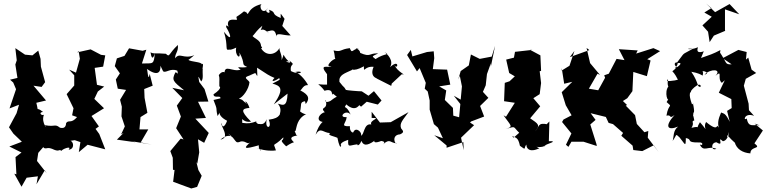

<svg xmlns="http://www.w3.org/2000/svg" viewBox="-20 -828 4347 1089"><path d="M404 -33 436 -22 427 35 477 -7 577 19 543 -68 522 -97 541 -111 499 -170 570 -214 515 -267 535 -309 571 -337 530 -347 517 -443 565 -450 577 -514 553 -517 494 -548 418 -531 426 -538 433 -495 411 -416 372 -433 401 -401V-343L358 -294L397 -214L389 -174L417 -164C383 -124 370 -151 355 -130C353 -75 290 -124 334 -92C287 -134 303 -105 234 -118C261 -85 210 -127 229 -177C214 -170 197 -191 224 -193C179 -230 202 -182 186 -245L241 -258L170 -342L216 -335L236 -362L212 -450L210 -494L197 -541L164 -514L122 -518L67 -555L75 -486L67 -462L79 -386L37 -376L55 -360L71 -322L34 -213L88 -234L74 -186L31 -106L56 -70L104 -24L33 3L102 37L68 63L73 161L61 157L102 231L131 180L195 172L187 217L234 138L245 155L190 85L197 39L237 -7C259 -11 212 -35 228 11C250 20 245 1 289 22C318 33 314 16 329 28C329 19 391 -5 369 21C411 19 395 -45 364 -27Z M905 -424C920 -411 946 -444 986 -427C992 -384 1000 -412 975 -418C953 -373 960 -368 1024 -316L957 -330L1014 -272L983 -229L1006 -167L979 -101C993 -80 1007 -58 1021 -37L1005 -42L946 29L960 67L961 135L970 136L962 203L1065 241L1098 232L1124 169L1105 136L1094 91L1099 100L1110 36L1103 -38L1138 -18L1164 -74L1088 -155L1148 -159L1103 -251L1162 -252L1140 -323L1110 -363C1106 -389 1098 -411 1121 -366C1136 -380 1127 -412 1130 -436C1125 -432 1139 -478 1125 -463C1123 -478 1064 -476 1047 -489C1047 -489 1039 -478 1082 -515C1020 -490 1000 -534 973 -497C974 -531 992 -531 989 -573C934 -522 944 -500 921 -523C869 -528 845 -521 834 -532C841 -473 857 -515 858 -528C853 -458 848 -470 785 -468L810 -546L789 -540L712 -554L686 -511L643 -497L631 -453L660 -412L637 -377L648 -325L695 -318L661 -262L671 -223L669 -168L688 -111L667 -66L681 -74L643 -36L749 -21L726 -27L841 -8L778 -20L821 -94H771L777 -164L816 -188L800 -273L798 -323L846 -342L829 -409C820 -357 817 -434 813 -437C874 -394 892 -417 890 -455Z M1486 -660C1494 -629 1538 -690 1548 -620C1546 -648 1589 -625 1629 -627L1581 -681L1594 -721C1567 -755 1573 -761 1572 -726C1511 -751 1554 -756 1505 -773C1524 -738 1469 -763 1499 -780C1468 -741 1446 -792 1464 -805C1372 -783 1395 -721 1375 -764C1391 -717 1389 -762 1363 -763C1310 -719 1321 -744 1324 -716C1314 -713 1269 -729 1273 -687C1285 -659 1259 -701 1263 -674C1295 -621 1295 -591 1250 -648C1277 -564 1252 -539 1282 -547C1279 -552 1274 -536 1320 -558C1309 -517 1347 -483 1338 -530C1376 -459 1344 -466 1382 -448C1343 -440 1313 -457 1345 -433C1298 -417 1253 -468 1253 -409C1271 -400 1250 -442 1221 -402C1227 -382 1223 -380 1224 -334C1222 -344 1249 -331 1191 -293C1192 -267 1234 -291 1230 -270L1191 -261C1218 -194 1201 -225 1214 -170C1246 -214 1194 -181 1268 -143C1256 -109 1239 -99 1238 -129C1223 -122 1292 -47 1230 -36C1294 -91 1323 -16 1274 -71C1325 -35 1309 -9 1347 -26C1381 -29 1381 -1 1407 -27C1353 18 1367 19 1448 -4C1444 37 1486 28 1436 12C1491 31 1532 27 1545 25C1529 -28 1525 14 1587 -49C1590 -22 1556 -44 1603 2C1655 -34 1653 -11 1638 -31C1611 -60 1687 -58 1661 -62C1635 -126 1647 -69 1657 -88C1663 -107 1664 -155 1717 -181C1717 -181 1706 -177 1682 -196C1692 -236 1678 -248 1710 -254L1714 -238C1748 -281 1713 -299 1674 -321C1691 -300 1691 -348 1727 -345C1721 -360 1688 -407 1655 -420C1708 -431 1690 -395 1630 -425C1622 -477 1665 -450 1618 -487C1649 -456 1574 -488 1618 -479C1567 -528 1606 -535 1570 -475C1592 -502 1559 -542 1566 -557C1542 -511 1479 -506 1454 -568C1448 -538 1479 -563 1461 -564C1459 -610 1415 -603 1401 -642C1410 -596 1415 -640 1468 -682C1450 -625 1455 -691 1506 -638ZM1353 -262 1335 -269C1357 -275 1392 -323 1395 -362C1383 -383 1347 -388 1414 -405C1393 -398 1367 -389 1428 -414C1446 -383 1438 -399 1438 -444C1496 -406 1506 -399 1537 -386C1509 -358 1542 -369 1562 -384C1580 -378 1546 -365 1525 -354C1571 -341 1595 -327 1533 -236L1611 -297C1608 -218 1584 -232 1556 -240C1596 -193 1535 -153 1596 -201C1551 -183 1582 -160 1504 -149C1527 -97 1479 -91 1493 -152C1471 -101 1443 -140 1439 -117C1476 -115 1422 -129 1435 -140C1404 -129 1391 -126 1354 -131C1353 -178 1349 -130 1404 -138C1339 -203 1353 -212 1395 -216C1383 -256 1359 -263 1381 -237Z M2028 -223 2060 -251 2123 -235 2144 -258 2101 -311 2070 -285 2032 -310C2012 -310 1945 -316 1942 -318C1926 -345 1938 -321 1905 -364C1901 -403 1934 -411 1976 -431C1929 -430 1989 -412 1986 -458C1958 -438 1978 -415 2044 -452C2044 -408 2044 -454 2099 -449C2067 -374 2152 -381 2114 -384L2199 -341L2202 -354L2259 -407C2293 -400 2232 -418 2215 -464C2234 -419 2252 -501 2192 -447C2215 -482 2178 -522 2161 -532C2197 -515 2162 -528 2110 -493C2092 -509 2082 -505 2125 -525C2072 -528 2084 -501 2023 -528C2019 -560 1973 -552 2015 -555C1975 -546 1978 -521 1964 -555C1906 -548 1919 -531 1872 -542C1880 -518 1877 -502 1882 -493C1874 -499 1814 -446 1860 -452C1846 -440 1784 -471 1835 -407V-348C1760 -347 1783 -365 1821 -313C1821 -313 1867 -332 1863 -288C1870 -309 1865 -289 1924 -259C1907 -289 1897 -289 1855 -256C1828 -242 1822 -255 1827 -261C1844 -200 1790 -227 1822 -191C1794 -188 1758 -135 1827 -135C1826 -154 1791 -134 1770 -64C1799 -111 1810 -75 1853 -73C1831 -61 1878 -55 1894 -46C1901 -8 1911 15 1915 -1C1901 -22 1962 -36 1955 -35C1951 19 1966 -10 2021 -10C1993 -15 2012 16 2030 -29C2039 -7 2055 6 2106 -31C2098 -26 2102 -11 2146 -30C2126 -27 2179 -31 2151 -8C2194 -47 2192 -16 2231 -15C2220 -5 2198 -63 2249 -66C2279 -79 2262 -89 2255 -100C2244 -130 2267 -149 2297 -192L2196 -135L2135 -133L2088 -194V-159C2150 -160 2072 -147 2086 -122C2042 -131 2047 -60 2027 -59C2037 -75 1998 -113 1984 -78C1982 -72 1961 -83 1965 -112C1904 -110 1945 -129 1946 -164C1893 -159 1942 -212 1969 -178C1941 -242 1926 -204 1944 -236C2004 -183 2021 -247 2020 -229Z M2551 -172 2549 -216 2503 -261 2511 -315 2471 -338 2534 -348 2516 -433 2435 -436 2443 -498 2440 -537 2402 -533 2319 -508 2310 -545 2289 -516 2345 -423 2360 -442 2395 -358 2389 -325 2406 -309 2417 -258V-206L2441 -124L2464 -104L2492 -44L2443 -61L2513 -3V10L2608 -22L2610 24L2595 -47L2669 -118L2646 -133L2652 -139L2726 -167L2703 -227L2750 -273L2719 -307L2735 -344L2742 -408L2764 -469V-450L2788 -568L2769 -507L2701 -494L2651 -519L2639 -457L2593 -425L2579 -377L2588 -398L2600 -338L2593 -263L2554 -285L2591 -238L2584 -163Z M3023 5C3078 13 3084 -22 3066 4C3066 -10 3131 -21 3112 -27H3093L3096 -139L3054 -96L3089 -122C3027 -136 3041 -109 3015 -83C3046 -120 3033 -125 2987 -157L3044 -225C3031 -240 3018 -256 3005 -271L3041 -294L3049 -357L3041 -424L3049 -426L3045 -514L2987 -545H2999L2901 -534L2895 -501L2851 -490L2868 -414L2900 -395L2870 -367L2843 -358L2839 -254L2900 -245L2850 -166L2836 -174C2876 -115 2896 -110 2847 -96C2910 -113 2886 -112 2925 -75C2875 -30 2901 -53 2877 -61C2906 -44 2918 -53 2929 -1C2970 30 2948 9 2966 -8C2964 10 2980 41 3039 13Z M3402 -195 3432 -131 3457 -124 3514 -74 3504 -58 3568 -2 3572 23 3623 29 3688 -4 3716 35 3654 -47 3657 -85 3635 -78 3592 -125 3582 -175 3529 -229 3537 -232 3513 -255 3538 -271 3567 -311 3572 -420 3649 -396 3670 -485 3651 -492 3724 -538 3686 -555 3588 -524 3597 -542 3490 -549 3522 -487 3477 -494 3433 -410 3407 -401 3412 -387 3373 -316 3320 -325 3369 -410 3383 -403 3327 -470 3307 -556 3323 -544 3212 -504 3238 -539 3210 -455 3166 -428V-442L3180 -353L3226 -364L3166 -305L3189 -231L3222 -174L3176 -150L3168 -136L3221 -71L3190 -7L3204 5L3221 -24H3290L3365 0L3363 -11L3328 -122L3358 -148L3330 -186L3419 -164Z M3972 -538C3988 -544 3920 -510 3939 -560C3890 -539 3857 -556 3909 -551C3838 -510 3873 -541 3816 -468C3862 -480 3830 -449 3808 -441C3853 -490 3781 -478 3818 -447C3782 -403 3788 -451 3825 -376C3813 -371 3742 -361 3769 -378C3757 -312 3802 -324 3789 -350C3740 -333 3765 -245 3772 -268L3761 -249C3799 -215 3772 -247 3760 -172C3792 -180 3772 -149 3806 -176C3748 -111 3765 -85 3826 -110C3796 -87 3803 -52 3795 -29C3821 -63 3808 -73 3834 -49C3867 -9 3869 10 3870 -45C3911 -38 3867 -19 3943 -20C3972 -23 3967 3 3949 -9C3971 39 3997 -4 4043 16C4014 31 4009 -20 4044 -21C4092 10 4042 -63 4080 -27C4108 -29 4127 -86 4098 -99C4134 -67 4097 -31 4105 -62C4171 14 4193 1 4147 -22C4157 18 4193 39 4236 42C4236 -2 4304 20 4259 -15L4307 -88L4260 -127L4289 -117C4248 -123 4227 -102 4215 -156C4194 -138 4202 -192 4257 -171L4228 -203L4226 -240L4199 -342L4210 -381L4269 -414L4243 -433L4224 -501L4211 -490L4215 -533L4168 -545L4079 -498L4130 -463C4089 -462 4106 -469 4059 -537C4043 -526 4064 -503 4066 -544C4022 -521 4007 -517 3956 -499ZM4091 -373 4057 -302 4128 -266 4130 -215 4104 -199 4119 -137C4094 -188 4087 -182 4070 -190C4052 -149 4051 -130 4056 -104C4038 -137 4064 -70 3985 -136C3963 -101 4009 -67 3950 -135C3915 -78 3970 -121 3902 -103C3922 -134 3896 -138 3918 -145C3910 -193 3910 -152 3913 -189C3925 -188 3904 -262 3912 -240L3905 -236C3903 -243 3878 -306 3904 -308C3878 -298 3952 -375 3955 -337C3932 -329 3946 -356 3901 -421C3981 -407 3961 -383 3968 -416C3951 -437 4017 -413 3976 -405C4011 -440 4076 -437 4038 -398C4082 -435 4045 -384 4074 -358ZM4015 -782 3975 -757 4017 -733 3964 -684 3996 -648 4005 -589 4029 -626 4093 -653 4092 -659V-775L4173 -747L4118 -805L4036 -759L3985 -808Z"/></svg>

Font: Asimov Aggro
Style: Medium
Weight: 500
Designer: Google
Version: Version 2.000980; 2014